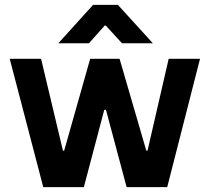

<svg xmlns="http://www.w3.org/2000/svg" viewBox="-20 -770 863 790"><path d="M220 -592H346L411 -665H415L482 -592H609L465 -750H363ZM158 0H325L409 -318H416L501 0H668L803 -528H674L587 -150H582L472 -528H351L244 -150H239L149 -528H20Z"/></svg>

Font: Be Vietnam
Style: Bold
Weight: 700
Designer: Gabriel Lam
Foundry: TypeRant
Version: Version 4.000